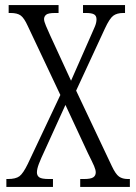

<svg xmlns="http://www.w3.org/2000/svg" viewBox="-20 -734 536 754"><path d="M5 0V-31H11Q42 -31 56.5 -42Q71 -53 89 -90L217 -361L89 -632Q75 -663 61.5 -673Q48 -683 22 -683H14V-714H210V-683H196Q169 -683 161 -676Q153 -669 153 -659Q153 -650 160.5 -632.5Q168 -615 177 -595L259 -417L337 -594Q346 -614 352.5 -629.5Q359 -645 359 -658Q359 -672 349.5 -677.5Q340 -683 318 -683H306V-714H471V-683H464Q439 -683 424.5 -672Q410 -661 392 -622L279 -378L419 -82Q434 -50 447.5 -40.5Q461 -31 482 -31H490V0H295V-31H310Q336 -31 346 -37.5Q356 -44 356 -57Q356 -67 349.5 -82Q343 -97 325 -133L237 -322L157 -146Q140 -110 132.5 -90Q125 -70 125 -57Q125 -44 134.5 -37.5Q144 -31 172 -31H188V0Z"/></svg>

Font: Noto Serif Sinhala ExtraCondensed Light
Style: Regular
Weight: 300
Width: 2
Designer: Jelle Bosma - Monotype Design Team
Foundry: Monotype Imaging Inc.
Version: Version 2.007; ttfautohint (v1.8.4.7-5d5b)